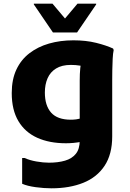

<svg xmlns="http://www.w3.org/2000/svg" viewBox="-20 -780 704 1040"><path d="M259 240Q218.8 240 173.4 233.9Q127.9 227.7 100 215.4V76H113.6Q140.3 88.2 177.3 94.7Q214.4 101.2 245 101.2Q294.6 101.2 332.2 90.2Q369.8 79.3 390.8 53.2Q411.8 27.2 411.8 -18.8V-344Q411.8 -379.9 414.7 -410Q417.6 -440.1 426.9 -452.1L442.5 -420.6Q435.9 -420.6 413.3 -424.5Q390.7 -428.4 363.6 -428.4Q315.1 -428.4 283.7 -409Q252.3 -389.7 237.7 -356Q223 -322.4 223 -278.8Q223 -208 257.1 -169.8Q291.2 -131.6 363.6 -131.6Q378.3 -131.6 392.8 -133.5Q407.3 -135.4 426.8 -141.8L426.2 -13Q399.2 -7.8 377.7 -5.9Q356.3 -4 337.2 -4Q247.7 -4 181.6 -33.8Q115.6 -63.6 79.6 -124.1Q43.6 -184.6 43.6 -276Q43.6 -349.4 68.7 -403Q93.8 -456.6 139.5 -491.7Q185.2 -526.8 245.9 -544.2Q306.5 -561.6 377.6 -561.6Q445.7 -561.6 500.6 -548Q555.5 -534.3 592.4 -517.2L595.8 -509.2Q591.8 -491.2 590.3 -461.2Q588.8 -431.3 588.3 -400.4Q587.8 -369.4 587.8 -348V-41.2Q587.8 55.6 546.5 118Q505.2 180.4 431.1 210.2Q356.9 240 259 240ZM266.9 -604 163.3 -756V-760H264.5L332.1 -679.8L399.7 -760H500.9V-756L397.3 -604Z"/></svg>

Font: Kufam
Style: Regular
Weight: 400
Designer: Wael Morcos, Artur Schmal
Foundry: Original Type
Version: Version 1.301; ttfautohint (v1.8.3)